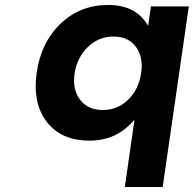

<svg xmlns="http://www.w3.org/2000/svg" viewBox="-20 -564 785 778"><path d="M128.9 -271Q147 -394 226.3 -469Q305.7 -543.9 418 -543.9Q532.7 -543.9 580.1 -459L591.8 -538.1H745.1L639.2 193.8H485.8L524.9 -79.1Q454.1 5.9 342.8 5.9Q228 5.9 169.4 -70.3Q110.8 -146.5 128.9 -271ZM282.2 -267.1Q272.9 -201.2 304.7 -159.7Q336.4 -118.2 397 -118.2Q456.1 -118.2 499 -159.7Q542 -201.2 551.8 -267.1Q561.5 -333 530.5 -374.5Q499.5 -416 439.9 -416Q380.4 -416 336.7 -374.3Q293 -332.5 282.2 -267.1Z"/></svg>

Font: Trueno SemiBold
Style: Italic
Weight: 600
Designer: Julieta Ulanovsky
Foundry: Julieta Ulanovsky
Version: Version 3.001b | FøM Fix